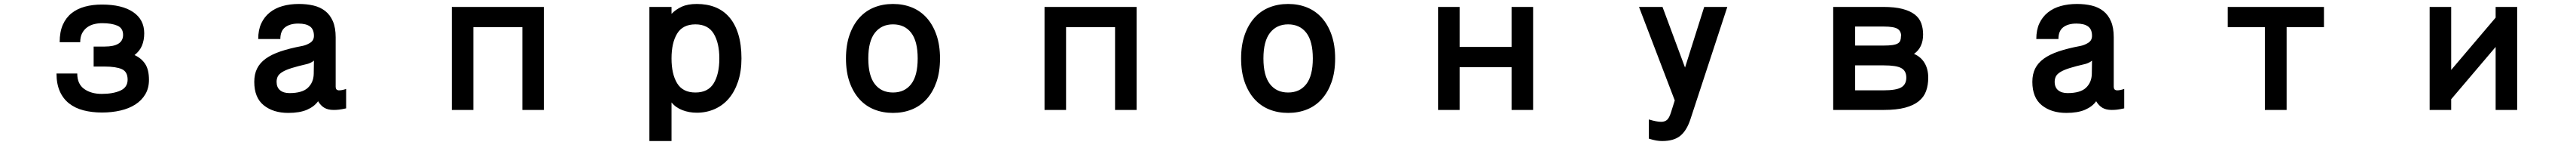

<svg xmlns="http://www.w3.org/2000/svg" viewBox="-20 -513 13040 732"><path d="M734 -110Q734 -68 715.5 -37Q697 -6 665 14.5Q633 35 589.5 45Q546 55 496 55Q445 55 402.5 44Q360 33 329.5 9Q299 -15 282.5 -52.5Q266 -90 266 -142H371Q371 -89 406 -64Q441 -39 495 -39Q552 -39 589 -55.5Q626 -72 626 -111Q626 -151 596.5 -164Q567 -177 510 -177H454V-278H510Q603 -278 603 -337Q603 -371 574 -383.5Q545 -396 497 -396Q476 -396 456 -391Q436 -386 420.5 -374.5Q405 -363 395.5 -345Q386 -327 386 -300H282Q282 -352 298 -388Q314 -424 342.5 -446.5Q371 -469 410 -479.5Q449 -490 496 -490Q598 -490 654 -452Q710 -414 710 -345Q710 -310 698.5 -282.5Q687 -255 661 -235Q696 -219 715 -190Q734 -161 734 -110Z M1569 -207Q1561 -200 1550.5 -195.5Q1540 -191 1535 -190Q1487 -179 1456.5 -169.5Q1426 -160 1409 -149.5Q1392 -139 1386 -127Q1380 -115 1380 -100Q1380 -72 1397.5 -57.5Q1415 -43 1445 -43Q1510 -43 1538.5 -70Q1567 -97 1568 -140ZM1732 34Q1709 39 1696 40.5Q1683 42 1669 42Q1640 42 1621.5 31Q1603 20 1590 -2Q1571 25 1534 41Q1497 57 1439 57Q1363 57 1315 18.5Q1267 -20 1267 -100Q1267 -138 1281 -166.5Q1295 -195 1324.5 -216.5Q1354 -238 1400 -253.5Q1446 -269 1510 -281Q1531 -285 1550 -297Q1569 -309 1569 -332Q1569 -365 1549 -379.5Q1529 -394 1490 -394Q1448 -394 1423.5 -375.5Q1399 -357 1399 -316H1287Q1287 -362 1302.5 -395Q1318 -428 1345.5 -450Q1373 -472 1410.5 -482.5Q1448 -493 1493 -493Q1533 -493 1567 -485Q1601 -477 1626 -457.5Q1651 -438 1665 -405.5Q1679 -373 1679 -325V-75Q1679 -59 1693 -57Q1709 -56 1732 -64Z M2733 42H2624V-376H2376V42H2267V-478H2733Z M3621 -218Q3621 -296 3592.5 -343Q3564 -390 3500 -390Q3436 -390 3407.5 -343.5Q3379 -297 3379 -218Q3379 -139 3407.5 -92.5Q3436 -46 3500 -46Q3564 -46 3592.5 -92.5Q3621 -139 3621 -218ZM3733 -218Q3733 -152 3715.5 -100.5Q3698 -49 3668 -14.5Q3638 20 3596.5 38Q3555 56 3507 56Q3468 56 3434 43Q3400 30 3379 4V199H3267V-478H3379V-443Q3400 -465 3430.5 -479Q3461 -493 3507 -493Q3559 -493 3600.5 -476.5Q3642 -460 3671.5 -426Q3701 -392 3717 -340Q3733 -288 3733 -218Z M4625 -218Q4625 -305 4592 -347.5Q4559 -390 4500 -390Q4442 -390 4408.5 -347.5Q4375 -305 4375 -218Q4375 -131 4408 -88.5Q4441 -46 4500 -46Q4559 -46 4592 -88.5Q4625 -131 4625 -218ZM4738 -218Q4738 -150 4720 -99Q4702 -48 4670.5 -13Q4639 22 4595.5 39.5Q4552 57 4500 57Q4448 57 4404.5 39.5Q4361 22 4329.5 -13Q4298 -48 4280 -99Q4262 -150 4262 -218Q4262 -285 4280 -336.5Q4298 -388 4329.5 -423Q4361 -458 4404.5 -475.5Q4448 -493 4500 -493Q4552 -493 4595.5 -475.5Q4639 -458 4670.5 -423Q4702 -388 4720 -336.5Q4738 -285 4738 -218Z M5733 42H5624V-376H5376V42H5267V-478H5733Z M6625 -218Q6625 -305 6592 -347.5Q6559 -390 6500 -390Q6442 -390 6408.5 -347.5Q6375 -305 6375 -218Q6375 -131 6408 -88.5Q6441 -46 6500 -46Q6559 -46 6592 -88.5Q6625 -131 6625 -218ZM6738 -218Q6738 -150 6720 -99Q6702 -48 6670.5 -13Q6639 22 6595.5 39.5Q6552 57 6500 57Q6448 57 6404.5 39.5Q6361 22 6329.5 -13Q6298 -48 6280 -99Q6262 -150 6262 -218Q6262 -285 6280 -336.5Q6298 -388 6329.5 -423Q6361 -458 6404.5 -475.5Q6448 -493 6500 -493Q6552 -493 6595.5 -475.5Q6639 -458 6670.5 -423Q6702 -388 6720 -336.5Q6738 -285 6738 -218Z M7740 42H7631V-174H7368V42H7259V-478H7368V-276H7631V-478H7740Z M8723 -478 8536 90Q8517 147 8484.5 173Q8452 199 8393 199Q8379 199 8364 196.5Q8349 194 8326 187V90Q8365 102 8388 102Q8406 102 8417.5 92.5Q8429 83 8438 54L8457 -6L8276 -478H8395L8509 -172L8606 -478Z M9629 -121Q9629 -155 9604 -169Q9579 -183 9515 -183H9370V-57H9514Q9578 -57 9603.5 -72Q9629 -87 9629 -121ZM9603 -330Q9603 -356 9584.5 -367.5Q9566 -379 9515 -379H9370V-283H9514Q9541 -283 9558.5 -285.5Q9576 -288 9585.5 -293.5Q9595 -299 9598.5 -308Q9602 -317 9602 -330ZM9740 -121Q9740 -83 9729 -53Q9718 -23 9692 -2Q9666 19 9623 30.5Q9580 42 9515 42H9259V-478H9514Q9571 -478 9609.5 -468Q9648 -458 9671.5 -440Q9695 -422 9704.5 -396Q9714 -370 9714 -339Q9714 -273 9668 -241Q9703 -226 9721.5 -195Q9740 -164 9740 -121Z M10569 -207Q10561 -200 10550.5 -195.5Q10540 -191 10535 -190Q10487 -179 10456.5 -169.5Q10426 -160 10409 -149.5Q10392 -139 10386 -127Q10380 -115 10380 -100Q10380 -72 10397.5 -57.5Q10415 -43 10445 -43Q10510 -43 10538.5 -70Q10567 -97 10568 -140ZM10732 34Q10709 39 10696 40.5Q10683 42 10669 42Q10640 42 10621.5 31Q10603 20 10590 -2Q10571 25 10534 41Q10497 57 10439 57Q10363 57 10315 18.5Q10267 -20 10267 -100Q10267 -138 10281 -166.5Q10295 -195 10324.5 -216.5Q10354 -238 10400 -253.5Q10446 -269 10510 -281Q10531 -285 10550 -297Q10569 -309 10569 -332Q10569 -365 10549 -379.5Q10529 -394 10490 -394Q10448 -394 10423.5 -375.5Q10399 -357 10399 -316H10287Q10287 -362 10302.5 -395Q10318 -428 10345.5 -450Q10373 -472 10410.5 -482.5Q10448 -493 10493 -493Q10533 -493 10567 -485Q10601 -477 10626 -457.5Q10651 -438 10665 -405.5Q10679 -373 10679 -325V-75Q10679 -59 10693 -57Q10709 -56 10732 -64Z M11743 -376H11554V42H11444V-376H11256V-478H11743Z M12721 42H12612V-276L12387 -12V42H12278V-478H12387V-160L12612 -424V-478H12721Z"/></svg>

Font: NanumGothicCoding
Style: Bold
Weight: 700
Monospace: yes
Designer: Kwon Bruce; Nicolas Noh; Sung-woo Choi; Go-un Cha; Soo-hyun Park;
Foundry: NHN Corporation
Version: Version 2.000;PS 1;hotconv 1.0.49;makeotf.lib2.0.14853